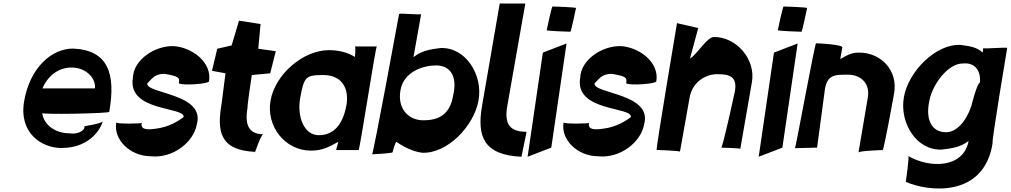

<svg xmlns="http://www.w3.org/2000/svg" viewBox="-20 -894 5764 1095"><path d="M118 -319C85 -132 221 -50 330 -50C505 -50 561 -176 566 -203C563 -188 446 -173 461 -173C466 -149 421 -125 372 -134C302 -134 229 -178 221 -250C207 -239 601 -247 603 -256C641 -473 598 -608 397 -617C275 -617 152 -510 118 -319ZM222 -390C254 -464 315 -509 388 -509C480 -508 529 -439 521 -390Z M643 -195C626 -97 723 -4 837 -3C968 12 1085 -86 1102 -183C1155 -363 809 -358 820 -419C844 -439 856 -473 919 -473C999 -458 1006 -453 1000 -419C1017 -405 1169 -415 1172 -430C1191 -539 1073 -626 968 -631C863 -633 742 -554 738 -451C704 -255 1038 -287 1027 -226C998 -205 945 -169 868 -160C791 -148 784 -169 788 -193C787 -189 653 -186 643 -195Z M1189 -490 1266 -476 1244 -304C1217 -148 1231 -38 1433 -28C1428 1 1463 -120 1481 -128C1417 -130 1370 -159 1392 -281C1388 -279 1414 -452 1416 -466L1521 -476L1553 -602L1453 -616L1466 -757L1343 -776L1301 -635L1219 -616Z M1523 -321C1497 -175 1604 -35 1754 -35C1813 -35 1853 -53 1907 -84C1914 -84 1892 -38 1899 -38H2025C2032 -38 2122 -629 2129 -629H2003C2010 -629 2005 -576 2004 -569C1966 -594 1914 -608 1855 -608C1707 -607 1549 -469 1523 -321ZM1692 -335C1714 -457 1724 -466 1825 -466C1918 -466 1971 -404 1957 -301L1955 -291C1936 -187 1885 -123 1799 -123C1714 -122 1673 -229 1692 -335Z M2102 -14C2102 -14 2218 -19 2219 -26C2220 -33 2235 -85 2241 -85C2285 -54 2336 -30 2386 -23C2529 -15 2683 -174 2709 -321C2736 -467 2635 -627 2491 -620C2439 -613 2387 -607 2338 -568L2382 -814C2381 -807 2257 -821 2256 -814C2255 -807 2109 -14 2102 -14ZM2264 -380C2283 -487 2396 -521 2468 -521C2551 -520 2590 -455 2564 -348C2546 -241 2482 -208 2396 -208C2310 -207 2245 -274 2264 -380Z M2830 -874 2729 -289C2700 -118 2736 -10 2954 0L2983 -142C2914 -144 2850 -160 2873 -289L2976 -874Z M3076 -594 2989 0 3124 -52 3211 -646ZM3098 -722C3097 -717 3228 -713 3233 -713C3237 -713 3264 -843 3265 -848C3266 -853 3135 -857 3131 -857C3126 -857 3099 -727 3098 -722Z M3194 -195C3177 -97 3274 -4 3388 -3C3519 12 3636 -86 3653 -183C3706 -363 3360 -358 3371 -419C3395 -439 3407 -473 3470 -473C3550 -458 3557 -453 3551 -419C3568 -405 3720 -415 3723 -430C3742 -539 3624 -626 3519 -631C3414 -633 3293 -554 3289 -451C3255 -255 3589 -287 3578 -226C3549 -205 3496 -169 3419 -160C3342 -148 3335 -169 3339 -193C3338 -189 3204 -186 3194 -195Z M3841 -762C3841 -762 3719 -39 3725 -39C3730 -39 3859 -34 3858 -29L3913 -338C3928 -422 3999 -471 4071 -471C4143 -471 4186 -456 4171 -372C4171 -372 4102 -52 4093 -52C4093 -52 4207 -49 4202 -45L4268 -424C4292 -556 4179 -684 4052 -683C4011 -683 3955 -582 3915 -560L3962 -734Z M4394 -594 4307 0 4442 -52 4529 -646ZM4416 -722C4415 -717 4546 -713 4551 -713C4555 -713 4582 -843 4583 -848C4584 -853 4453 -857 4449 -857C4444 -857 4417 -727 4416 -722Z M4514 -49 4640 -52 4685 -388C4700 -471 4746 -468 4817 -468C4889 -468 4944 -419 4929 -336L4876 -24C4878 -34 5006 -38 5014 -38C5021 -38 5079 -360 5079 -360C5103 -492 5005 -595 4878 -594C4837 -594 4812 -580 4772 -557L4784 -623C4787 -640 4653 -647 4634 -647C4627 -647 4518 -51 4514 -49Z M5135 -340C5109 -193 5207 -34 5352 -41C5404 -48 5454 -52 5504 -90C5475 66 5283 67 5160 -4C5167 -4 5147 136 5146 143C5270 199 5592 238 5641 -78C5633 -78 5723 -613 5724 -620C5725 -627 5587 -613 5588 -620L5584 -594C5549 -628 5504 -631 5457 -638C5317 -644 5161 -487 5135 -340ZM5280 -318C5297 -412 5387 -534 5473 -532C5537 -538 5574 -496 5569 -423C5554 -423 5523 -305 5520 -290C5489 -198 5433 -140 5376 -140C5298 -139 5256 -206 5280 -318Z"/></svg>

Font: Ember
Style: Ita
Weight: 400
Designer: Stig
Foundry: Cannot Into Space Fonts
Version: Version 0.127